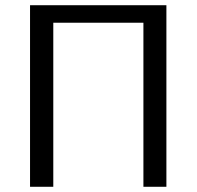

<svg xmlns="http://www.w3.org/2000/svg" viewBox="-20 -715 756 735"><path d="M95 0V-695H617V0H529V-628H184V0Z"/></svg>

Font: Coval
Style: Light
Weight: 300
Foundry: Context Ltd
Version: Version 001.000